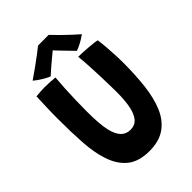

<svg xmlns="http://www.w3.org/2000/svg" viewBox="-255 -988 1116 1116"><g transform="rotate(-45 303.0 -430.0)"><path d="M297 16.5Q209 16.5 158.8 -25Q108.5 -66.5 84.5 -142.5Q63.5 -206 57.8 -294.8Q52 -383.5 52 -494.5Q52 -516 52.5 -539.5Q53 -563 53.8 -587Q54.5 -611 55.5 -633Q56.5 -655 57 -673Q75 -675 93.2 -676.2Q111.5 -677.5 128.5 -677.5Q151 -677.5 173.2 -676Q195.5 -674.5 212.5 -672.5Q209 -634 206.5 -588.2Q204 -542.5 202.8 -495.8Q201.5 -449 201.5 -405.5Q201.5 -353.5 204.5 -313Q207.5 -272.5 214.5 -243Q226 -195 248.5 -172Q271 -149 306.5 -149Q343.5 -149 364.8 -174.5Q386 -200 395.2 -247Q404.5 -294 404.5 -358.5Q404.5 -379 403.8 -410.5Q403 -442 402 -478.2Q401 -514.5 399.2 -550.5Q397.5 -586.5 395.5 -616.2Q393.5 -646 391 -664.5Q408.5 -664.5 431.5 -663Q454.5 -661.5 477 -659.8Q499.5 -658 516.5 -655.8Q533.5 -653.5 539 -652Q543 -624.5 545.8 -591.5Q548.5 -558.5 550.2 -523Q552 -487.5 552 -452.5Q552 -353 542 -267.8Q532 -182.5 505 -118.8Q478 -55 427.5 -19.2Q377 16.5 297 16.5ZM359.5 -876Q378.5 -855.5 405.2 -829Q432 -802.5 457.8 -778.8Q483.5 -755 499 -742Q477 -726 453 -713.2Q429 -700.5 410 -694Q397.5 -707 382 -723Q366.5 -739 351 -755Q335.5 -771 323.8 -783.5Q312 -796 307.5 -801.5H320.5Q315.5 -797.5 301.5 -786.2Q287.5 -775 269.2 -759.5Q251 -744 232 -727.8Q213 -711.5 197.5 -697Q186 -701 168.5 -710.5Q151 -720 134 -731.8Q117 -743.5 105.5 -753.5Q135.5 -773.5 170.5 -798.8Q205.5 -824 233.8 -845.5Q262 -867 272 -875.5Q280 -875.5 297 -875.5Q314 -875.5 332 -875.8Q350 -876 359.5 -876Z"/></g></svg>

Font: Grandstander Thin SemiBold
Style: Regular
Weight: 600
Version: Version 1.200